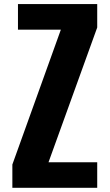

<svg xmlns="http://www.w3.org/2000/svg" viewBox="-20 -898 527 918"><path d="M39.1 0V-111.3L271 -756.3H65.9V-878.4H444.8V-766.6L211.9 -122.1H444.8V0Z"/></svg>

Font: Oswald-Bold
Style: Bold
Weight: 700
Designer: vernon adams
Foundry: vernon adams
Version: Version 2.002; ttfautohint (v0.92.18-e454-dirty) -l 8 -r 50 